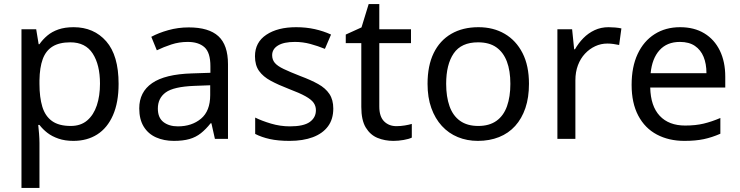

<svg xmlns="http://www.w3.org/2000/svg" viewBox="-20 -679 3618 939"><path d="M340 -546Q439 -546 499.5 -477Q560 -408 560 -269Q560 -178 532.5 -115.5Q505 -53 455.5 -21.5Q406 10 339 10Q298 10 266 -1Q234 -12 211.5 -29.5Q189 -47 173 -68H167Q169 -51 171 -25Q173 1 173 20V240H85V-536H157L169 -463H173Q189 -486 211.5 -505Q234 -524 265.5 -535Q297 -546 340 -546ZM324 -472Q270 -472 237 -451.5Q204 -431 189 -390Q174 -349 173 -286V-269Q173 -203 187 -157Q201 -111 234.5 -87Q268 -63 326 -63Q375 -63 406.5 -90Q438 -117 453.5 -163.5Q469 -210 469 -270Q469 -362 433.5 -417Q398 -472 324 -472Z M903 -545Q1001 -545 1048 -502Q1095 -459 1095 -365V0H1031L1014 -76H1010Q987 -47 962.5 -27.5Q938 -8 906.5 1Q875 10 830 10Q782 10 743.5 -7Q705 -24 683 -59.5Q661 -95 661 -149Q661 -229 724 -272.5Q787 -316 918 -320L1009 -323V-355Q1009 -422 980 -448Q951 -474 898 -474Q856 -474 818 -461.5Q780 -449 747 -433L720 -499Q755 -518 803 -531.5Q851 -545 903 -545ZM929 -259Q829 -255 790.5 -227Q752 -199 752 -148Q752 -103 779.5 -82Q807 -61 850 -61Q918 -61 963 -98.5Q1008 -136 1008 -214V-262Z M1610 -148Q1610 -96 1584 -61Q1558 -26 1510 -8Q1462 10 1396 10Q1340 10 1299.5 1Q1259 -8 1228 -24V-104Q1260 -88 1305.5 -74.5Q1351 -61 1398 -61Q1465 -61 1495 -82.5Q1525 -104 1525 -140Q1525 -160 1514 -176Q1503 -192 1474.5 -208Q1446 -224 1393 -244Q1341 -264 1304 -284Q1267 -304 1247 -332Q1227 -360 1227 -404Q1227 -472 1282.5 -509Q1338 -546 1428 -546Q1477 -546 1519.5 -536.5Q1562 -527 1599 -510L1569 -440Q1535 -454 1498 -464Q1461 -474 1422 -474Q1368 -474 1339.5 -456.5Q1311 -439 1311 -409Q1311 -387 1324 -371.5Q1337 -356 1367.5 -341.5Q1398 -327 1449 -307Q1500 -288 1536 -268Q1572 -248 1591 -219.5Q1610 -191 1610 -148Z M1919 -62Q1939 -62 1960 -65.5Q1981 -69 1994 -73V-6Q1980 1 1954 5.5Q1928 10 1904 10Q1862 10 1826.5 -4.5Q1791 -19 1769 -55Q1747 -91 1747 -156V-468H1671V-510L1748 -545L1783 -659H1835V-536H1990V-468H1835V-158Q1835 -109 1858.5 -85.5Q1882 -62 1919 -62Z M2567 -269Q2567 -202 2549.5 -150.5Q2532 -99 2499.5 -63Q2467 -27 2420.5 -8.5Q2374 10 2317 10Q2264 10 2219 -8.5Q2174 -27 2141 -63Q2108 -99 2089.5 -150.5Q2071 -202 2071 -269Q2071 -358 2101 -419.5Q2131 -481 2187 -513.5Q2243 -546 2320 -546Q2393 -546 2448.5 -513.5Q2504 -481 2535.5 -419.5Q2567 -358 2567 -269ZM2162 -269Q2162 -206 2178.5 -159.5Q2195 -113 2230 -88Q2265 -63 2319 -63Q2373 -63 2408 -88Q2443 -113 2459.5 -159.5Q2476 -206 2476 -269Q2476 -333 2459 -378Q2442 -423 2407.5 -447.5Q2373 -472 2318 -472Q2236 -472 2199 -418Q2162 -364 2162 -269Z M2956 -546Q2971 -546 2988.5 -544.5Q3006 -543 3019 -540L3008 -459Q2995 -462 2979.5 -464Q2964 -466 2950 -466Q2919 -466 2891 -453Q2863 -440 2841 -416.5Q2819 -393 2806.5 -360Q2794 -327 2794 -286V0H2706V-536H2778L2788 -438H2792Q2809 -468 2833 -492.5Q2857 -517 2888 -531.5Q2919 -546 2956 -546Z M3306 -546Q3375 -546 3424.5 -516Q3474 -486 3500.5 -431.5Q3527 -377 3527 -304V-251H3160Q3162 -160 3206.5 -112.5Q3251 -65 3331 -65Q3382 -65 3421.5 -74.5Q3461 -84 3503 -102V-25Q3462 -7 3422 1.5Q3382 10 3327 10Q3251 10 3192.5 -21Q3134 -52 3101.5 -113.5Q3069 -175 3069 -264Q3069 -352 3098.5 -415Q3128 -478 3181.5 -512Q3235 -546 3306 -546ZM3305 -474Q3242 -474 3205.5 -433.5Q3169 -393 3162 -321H3435Q3435 -367 3421 -401Q3407 -435 3378.5 -454.5Q3350 -474 3305 -474Z"/></svg>

Font: uguzrati85
Style: Book
Weight: 400
Designer: Jelle Bosma - Monotype Design Team, Universal Thirst
Foundry: Monotype Imaging Inc.
Version: Version 2.106